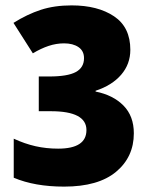

<svg xmlns="http://www.w3.org/2000/svg" viewBox="-20 -681 559 713"><path d="M464 -496Q464 -443 430 -403.5Q396 -364 335 -344V-341Q400 -328 438.5 -289Q477 -250 477 -186Q477 -98 411 -43Q345 12 218 12Q109 12 31 -21V-166Q72 -147 112 -138Q152 -129 196 -129Q301 -129 301 -198Q301 -268 169 -268H124V-397H163Q231 -397 261.5 -413.5Q292 -430 292 -465Q292 -492 271.5 -506Q251 -520 218 -520Q189 -520 160.5 -510.5Q132 -501 102 -483L30 -596Q81 -628 131.5 -644.5Q182 -661 246 -661Q343 -661 403.5 -620.5Q464 -580 464 -496Z"/></svg>

Font: Noto Sans Telugu Condensed Black
Style: Regular
Weight: 900
Width: 3
Designer: Jelle Bosma - Monotype Design Team
Foundry: Monotype Imaging Inc.
Version: Version 2.005; ttfautohint (v1.8.4.7-5d5b)